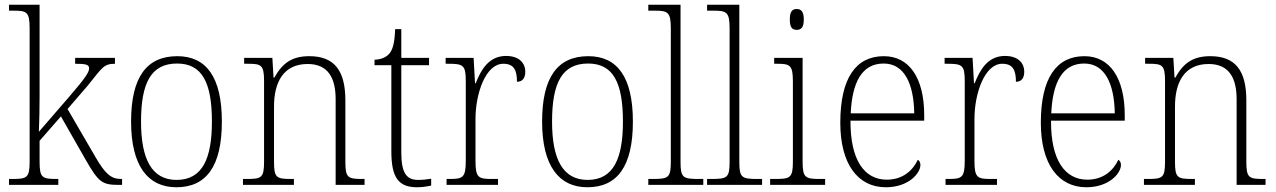

<svg xmlns="http://www.w3.org/2000/svg" viewBox="-20 -780 5385 810"><path d="M18 0H226V-25H219C158 -25 147 -30 147 -98V-186L237 -289L342 -105C397 -9 412 0 483 0H495V-25H490C448 -25 423 -48 383 -117L265 -320L351 -420C411 -494 417 -511 465 -511V-536H297V-511C340 -511 356 -508 356 -492C356 -477 344 -455 272 -372L144 -224C146 -265 147 -330 147 -374V-760H18V-735H37C93 -735 105 -730 105 -660V-99C105 -30 94 -25 32 -25H18Z M724 10C850 10 916 -78 916 -267C916 -455 850 -543 728 -543C598 -543 533 -454 533 -267C533 -79 605 10 724 10ZM725 -21C620 -21 575 -109 575 -267C575 -430 617 -512 727 -512C832 -512 874 -433 874 -267C874 -113 835 -21 725 -21Z M1005 0H1220V-25H1209C1146 -25 1136 -30 1136 -98V-331C1136 -432 1175 -510 1278 -510C1365 -510 1396 -450 1396 -361V0H1518V-25H1509C1447 -25 1437 -30 1437 -99V-357C1437 -484 1389 -543 1285 -543C1217 -543 1173 -518 1138 -453H1134L1129 -536H1010V-511H1026C1082 -511 1094 -506 1094 -438V-99C1094 -30 1084 -25 1021 -25H1005Z M1740 10C1759 10 1781 7 1799 3V-26C1779 -23 1765 -21 1744 -21C1695 -21 1673 -50 1673 -137V-505H1790V-536H1673V-657H1647C1645 -600 1637 -569 1621 -552C1608 -538 1587 -529 1560 -528V-505H1631V-142C1631 -29 1662 10 1740 10Z M1864 0H2081V-25H2055C1999 -25 1986 -30 1986 -100V-278C1986 -388 2030 -511 2103 -511C2147 -511 2161 -486 2161 -435C2186 -435 2196 -453 2196 -477C2196 -516 2168 -544 2115 -544C2042 -544 2009 -485 1987 -429H1984L1978 -536H1860V-511H1870C1934 -511 1945 -506 1945 -438V-101C1945 -30 1932 -25 1876 -25H1864Z M2458 10C2584 10 2650 -78 2650 -267C2650 -455 2584 -543 2462 -543C2332 -543 2267 -454 2267 -267C2267 -79 2339 10 2458 10ZM2459 -21C2354 -21 2309 -109 2309 -267C2309 -430 2351 -512 2461 -512C2566 -512 2608 -433 2608 -267C2608 -113 2569 -21 2459 -21Z M2715 0H2947V-25H2928C2861 -25 2851 -30 2851 -98V-760H2715V-735H2741C2797 -735 2810 -730 2810 -660V-98C2810 -30 2800 -25 2733 -25H2715Z M2963 0H3195V-25H3176C3109 -25 3099 -30 3099 -98V-760H2963V-735H2989C3045 -735 3058 -730 3058 -660V-98C3058 -30 3048 -25 2981 -25H2963Z M3341 -654C3359 -654 3371 -663 3371 -698C3371 -732 3359 -742 3341 -742C3323 -742 3312 -732 3312 -698C3312 -663 3323 -654 3341 -654ZM3229 0H3461V-25H3440C3377 -25 3366 -30 3366 -99V-536H3246V-511H3258C3314 -511 3325 -505 3325 -435V-98C3325 -30 3314 -25 3251 -25H3229Z M3717 10C3813 10 3863 -49 3863 -84C3863 -96 3858 -102 3852 -106C3831 -61 3789 -22 3721 -22C3627 -22 3567 -104 3568 -271H3879V-294C3879 -451 3816 -543 3709 -543C3591 -543 3525 -451 3525 -262C3525 -88 3599 10 3717 10ZM3837 -302H3569C3575 -431 3615 -512 3708 -512C3795 -512 3835 -427 3837 -302Z M3969 0H4186V-25H4160C4104 -25 4091 -30 4091 -100V-278C4091 -388 4135 -511 4208 -511C4252 -511 4266 -486 4266 -435C4291 -435 4301 -453 4301 -477C4301 -516 4273 -544 4220 -544C4147 -544 4114 -485 4092 -429H4089L4083 -536H3965V-511H3975C4039 -511 4050 -506 4050 -438V-101C4050 -30 4037 -25 3981 -25H3969Z M4563 10C4659 10 4709 -49 4709 -84C4709 -96 4704 -102 4698 -106C4677 -61 4635 -22 4567 -22C4473 -22 4413 -104 4414 -271H4725V-294C4725 -451 4662 -543 4555 -543C4437 -543 4371 -451 4371 -262C4371 -88 4445 10 4563 10ZM4683 -302H4415C4421 -431 4461 -512 4554 -512C4641 -512 4681 -427 4683 -302Z M4806 0H5021V-25H5010C4947 -25 4937 -30 4937 -98V-331C4937 -432 4976 -510 5079 -510C5166 -510 5197 -450 5197 -361V0H5319V-25H5310C5248 -25 5238 -30 5238 -99V-357C5238 -484 5190 -543 5086 -543C5018 -543 4974 -518 4939 -453H4935L4930 -536H4811V-511H4827C4883 -511 4895 -506 4895 -438V-99C4895 -30 4885 -25 4822 -25H4806Z"/></svg>

Font: Noto Serif Sinhala SemiCondensed ExtraLight
Style: Regular
Weight: 200
Width: 4
Designer: Jelle Bosma - Monotype Design Team
Foundry: Monotype Imaging Inc.
Version: Version 2.007